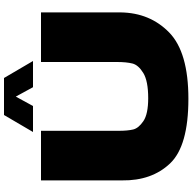

<svg xmlns="http://www.w3.org/2000/svg" viewBox="-21 -931 962 960"><g transform="rotate(-90 460.0 -451.0)"><path d="M630 -727H878V-329Q876 -182 777.5 -86Q679 10 446 10Q210 10 123 -81.5Q36 -173 38 -322V-727H286V-338Q286 -294 292.5 -266.5Q299 -239 334.5 -215Q370 -191 449 -191Q535 -191 575 -215.5Q615 -240 622.5 -270Q630 -300 630 -347ZM550 -912 635 -767H504L457 -853L410 -767H280L365 -912Z"/></g></svg>

Font: Mantou Sans
Style: Regular
Weight: 400
Designer: Mant0u / artakana
Foundry: Mant0u / artakana
Version: Version 1.001;October 22, 2023;FontCreator 14.0.0.2901 64-bi